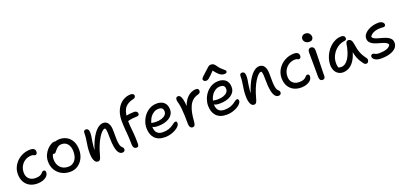

<svg xmlns="http://www.w3.org/2000/svg" viewBox="22 -1798 5968 2841"><g transform="rotate(-20 3006.5 -378.0)"><path d="M282 9Q211.4 9 160.2 -19.7Q109 -48.4 81.5 -99.9Q54 -151.4 54 -220Q54 -279.2 77.5 -330.2Q101 -381.2 142.2 -419.6Q183.4 -458 237 -479.5Q290.6 -501 351 -501Q371.4 -501 388.8 -495.4Q406.2 -489.8 416.6 -476.9Q427 -464 427 -440Q427 -422 418.4 -409.8Q409.8 -397.6 393.2 -397.6Q382.2 -397.6 375.8 -401.5Q369.4 -405.4 361.8 -408.8Q354.2 -412.2 337 -412.2Q282.2 -412.2 238.6 -386.2Q195 -360.2 169.3 -315.1Q143.6 -270 143.6 -212Q143.6 -170.8 160.4 -140.7Q177.2 -110.6 208.4 -93.9Q239.6 -77.2 282.2 -77.2Q325.8 -77.2 349.3 -86.8Q372.8 -96.4 384.7 -108.6Q396.6 -120.8 405.6 -130.4Q414.6 -140 429 -140Q443.2 -140 451 -131Q458.8 -122 458.8 -106Q458.8 -72.4 435.5 -46.5Q412.2 -20.6 372 -5.8Q331.8 9 282 9Z M799.2 12Q722.8 12 663.6 -20.7Q604.4 -53.4 570.8 -110.8Q537.2 -168.2 537.2 -242Q537.2 -298.2 557.7 -343.7Q578.2 -389.2 608.9 -422.1Q639.6 -455 671.3 -472.4Q703 -489.8 725.2 -489.8Q735.6 -489.8 743.5 -486.9Q751.4 -484 756 -477.7Q760.6 -471.4 760.6 -460.4Q760.6 -439.6 752.4 -423.8Q744.2 -408 718 -394.4Q686.2 -374.8 665.9 -352.4Q645.6 -330 635.7 -303.7Q625.8 -277.4 625.8 -246.2Q625.8 -165.2 672 -116.7Q718.2 -68.2 795.8 -68.2Q862.4 -68.2 902.4 -118.6Q942.4 -169 942.4 -253.2Q942.4 -329.6 907.8 -373.5Q873.2 -417.4 812.8 -417.4Q781.4 -417.4 762.2 -405.4Q743 -393.4 723 -373.4Q707.4 -357.8 699.5 -346.1Q691.6 -334.4 684 -327.7Q676.4 -321 662.8 -321Q648.6 -321 640.3 -329.7Q632 -338.4 632 -359.4Q632 -381.6 646.4 -406.1Q660.8 -430.6 685.2 -451.5Q709.6 -472.4 740 -485.4Q770.4 -498.4 803.2 -498.4Q874 -498.4 925.1 -467.9Q976.2 -437.4 1003.7 -381.8Q1031.2 -326.2 1031.2 -250Q1031.2 -175.8 1000.6 -116.4Q970 -57 917.8 -22.5Q865.6 12 799.2 12Z M1617.4 9.2Q1587.4 9.2 1564.4 -18.6Q1541.4 -46.4 1528.7 -108.5Q1516 -170.6 1516 -271.8Q1516 -319.8 1514.2 -349Q1512.4 -378.2 1507.7 -394.9Q1503 -411.6 1495.2 -421.9Q1487.4 -432.2 1474.8 -443Q1495.4 -444.4 1509.5 -438.5Q1523.6 -432.6 1531 -418.5Q1538.4 -404.4 1538.6 -380.2Q1525.2 -400.8 1515.5 -407.7Q1505.8 -414.6 1491.8 -414.6Q1472 -414.6 1446 -389.2Q1420 -363.8 1391.9 -317.9Q1363.8 -272 1337.9 -208.6Q1312 -145.2 1292.2 -69.4Q1281.6 -25.4 1268.6 -8.2Q1255.6 9 1234.2 9Q1196.6 9 1177.6 -36Q1158.6 -81 1158.6 -151Q1158.6 -201.6 1163.1 -239.6Q1167.6 -277.6 1173.1 -310.6Q1178.6 -343.6 1183.1 -378.8Q1187.6 -414 1187.6 -459.4Q1187.6 -478 1196.9 -488.6Q1206.2 -499.2 1224 -499.2Q1246.6 -499.2 1259.1 -482.4Q1271.6 -465.6 1271.6 -427.6Q1271.6 -394.8 1266.4 -363.9Q1261.2 -333 1255 -296.9Q1248.8 -260.8 1244.8 -213.6Q1240.8 -166.4 1244 -102L1225.8 -106.8Q1259.8 -236.2 1304.3 -323.9Q1348.8 -411.6 1398.4 -456.6Q1448 -501.6 1496.2 -501.6Q1548.8 -501.6 1575.2 -460Q1601.6 -418.4 1601.6 -347.6Q1601.6 -270 1602.9 -214Q1604.2 -158 1613.1 -122Q1622 -86 1643.6 -67.4Q1653.8 -58.8 1657.8 -49.6Q1661.8 -40.4 1661.8 -27.4Q1661.8 -13.6 1651.3 -2.2Q1640.8 9.2 1617.4 9.2Z M1841 11.8Q1815.8 11.8 1801.2 -7.1Q1786.6 -26 1786.6 -61.8Q1786.6 -112.4 1784.5 -151.8Q1782.4 -191.2 1779.7 -224.1Q1777 -257 1774.2 -288.9Q1771.4 -320.8 1769.3 -356.1Q1767.2 -391.4 1767.2 -436Q1767.2 -513.6 1787.9 -573.5Q1808.6 -633.4 1844.9 -675.1Q1881.2 -716.8 1928.1 -738.4Q1975 -760 2027.2 -760Q2044.2 -760 2060.4 -750.8Q2076.6 -741.6 2076.6 -721Q2076.6 -707 2067.8 -696.5Q2059 -686 2040 -681.2Q1980.6 -667.6 1944.2 -642.7Q1907.8 -617.8 1889 -582Q1870.2 -546.2 1863.6 -499.4Q1857 -452.6 1857 -394.8Q1857 -348.4 1862.1 -299Q1867.2 -249.6 1872.3 -188.2Q1877.4 -126.8 1877.4 -44Q1877.4 -10.8 1868.6 0.5Q1859.8 11.8 1841 11.8ZM1836 -398.6Q1821.6 -398.6 1811.8 -406.4Q1802 -414.2 1802 -427.4Q1802 -445.4 1812.7 -461Q1823.4 -476.6 1846.4 -482.4Q1880.4 -490.2 1914 -494.3Q1947.6 -498.4 1984.2 -498.4Q2002.2 -498.4 2014.5 -491.9Q2026.8 -485.4 2032.7 -474.9Q2038.6 -464.4 2038.6 -451.2Q2038.6 -438 2029.5 -429.4Q2020.4 -420.8 1999.6 -420.4Q1958.8 -419.6 1931.8 -416Q1904.8 -412.4 1887.7 -408.7Q1870.6 -405 1858.8 -401.8Q1847 -398.6 1836 -398.6Z M2291.6 10Q2235.4 10 2194.6 -6Q2153.8 -22 2127.4 -52Q2101 -82 2088.3 -122Q2075.6 -162 2075.6 -210Q2075.6 -261 2094.2 -312.5Q2112.8 -364 2147.8 -406.5Q2182.8 -449 2231.8 -475Q2280.8 -501 2341.6 -501Q2388.8 -501 2423.9 -484.2Q2459 -467.4 2478.6 -433.6Q2498.2 -399.8 2498.2 -349Q2498.2 -308.4 2479.3 -277Q2460.4 -245.6 2426.8 -224.1Q2393.2 -202.6 2348.3 -191.5Q2303.4 -180.4 2251.2 -180.4Q2191.2 -180.4 2167.1 -196.6Q2143 -212.8 2143 -232.8Q2143 -244.6 2148.8 -250.5Q2154.6 -256.4 2169 -256.4Q2180 -256.4 2196.5 -252.7Q2213 -249 2244.2 -249Q2293.8 -249 2331.6 -261.7Q2369.4 -274.4 2391.1 -297.4Q2412.8 -320.4 2412.8 -350Q2412.8 -384 2396.1 -401Q2379.4 -418 2339.8 -418Q2301.2 -418 2268.8 -400Q2236.4 -382 2212.8 -351.1Q2189.2 -320.2 2176.1 -280.7Q2163 -241.2 2163 -198.2Q2163 -162.4 2174.9 -133.5Q2186.8 -104.6 2214 -87.5Q2241.2 -70.4 2286.6 -70.4Q2340.8 -70.4 2377.2 -83.2Q2413.6 -96 2437.8 -112.3Q2462 -128.6 2478.5 -141.4Q2495 -154.2 2509.4 -154.2Q2522.6 -154.2 2527.9 -145.9Q2533.2 -137.6 2533.2 -120.2Q2533.2 -100.2 2513.6 -77.4Q2494 -54.6 2460.2 -35Q2426.4 -15.4 2383.1 -2.7Q2339.8 10 2291.6 10Z M2722 12Q2707 12 2696.1 2.8Q2685.2 -6.4 2679.2 -23Q2673.2 -39.6 2673.2 -60.6Q2673.2 -125.8 2670.9 -189Q2668.6 -252.2 2663.4 -305.1Q2658.2 -358 2648.4 -391.8Q2641.6 -415.4 2639.4 -428.3Q2637.2 -441.2 2637.2 -454.4Q2637.2 -472.2 2646.7 -483.6Q2656.2 -495 2676 -495Q2693.6 -495 2708.1 -478.5Q2722.6 -462 2732.6 -421.6Q2742.6 -381.2 2747 -309.3Q2751.4 -237.4 2748.6 -127.2L2716.6 -156.4Q2724.2 -253 2748.5 -319.5Q2772.8 -386 2807.6 -426Q2842.4 -466 2881.3 -483.9Q2920.2 -501.8 2957.6 -501.8Q2982.8 -501.8 2992.6 -490Q3002.4 -478.2 3002.4 -461Q3002.4 -447.2 2993.1 -434.7Q2983.8 -422.2 2961.6 -416.2Q2910 -403.6 2875.8 -373.3Q2841.6 -343 2820.2 -297.4Q2798.8 -251.8 2787.6 -193.8Q2776.4 -135.8 2771.4 -67.6Q2768.8 -36 2763.3 -18.7Q2757.8 -1.4 2747.9 5.3Q2738 12 2722 12Z M3261.6 10Q3205.4 10 3164.6 -6Q3123.8 -22 3097.4 -52Q3071 -82 3058.3 -122Q3045.6 -162 3045.6 -210Q3045.6 -261 3064.2 -312.5Q3082.8 -364 3117.8 -406.5Q3152.8 -449 3201.8 -475Q3250.8 -501 3311.6 -501Q3358.8 -501 3393.9 -484.2Q3429 -467.4 3448.6 -433.6Q3468.2 -399.8 3468.2 -349Q3468.2 -308.4 3449.3 -277Q3430.4 -245.6 3396.8 -224.1Q3363.2 -202.6 3318.3 -191.5Q3273.4 -180.4 3221.2 -180.4Q3161.2 -180.4 3137.1 -196.6Q3113 -212.8 3113 -232.8Q3113 -244.6 3118.8 -250.5Q3124.6 -256.4 3139 -256.4Q3150 -256.4 3166.5 -252.7Q3183 -249 3214.2 -249Q3263.8 -249 3301.6 -261.7Q3339.4 -274.4 3361.1 -297.4Q3382.8 -320.4 3382.8 -350Q3382.8 -384 3366.1 -401Q3349.4 -418 3309.8 -418Q3271.2 -418 3238.8 -400Q3206.4 -382 3182.8 -351.1Q3159.2 -320.2 3146.1 -280.7Q3133 -241.2 3133 -198.2Q3133 -162.4 3144.9 -133.5Q3156.8 -104.6 3184 -87.5Q3211.2 -70.4 3256.6 -70.4Q3310.8 -70.4 3347.2 -83.2Q3383.6 -96 3407.8 -112.3Q3432 -128.6 3448.5 -141.4Q3465 -154.2 3479.4 -154.2Q3492.6 -154.2 3497.9 -145.9Q3503.2 -137.6 3503.2 -120.2Q3503.2 -100.2 3483.6 -77.4Q3464 -54.6 3430.2 -35Q3396.4 -15.4 3353.1 -2.7Q3309.8 10 3261.6 10ZM3147.6 -566.4Q3134.6 -566.4 3124.2 -571.9Q3113.8 -577.4 3108 -586Q3102.2 -594.6 3102.2 -603.6Q3102.2 -611.4 3107.2 -619.6Q3112.2 -627.8 3129.2 -644.8Q3146.2 -661.8 3183.4 -694Q3214 -720.4 3230.3 -736.8Q3246.6 -753.2 3259.6 -760.6Q3272.6 -768 3292.8 -768Q3315.6 -768 3332.1 -757.5Q3348.6 -747 3368.2 -717.6Q3391 -684.8 3410.6 -665.3Q3430.2 -645.8 3444.9 -634.8Q3459.6 -623.8 3467.8 -615Q3476 -606.2 3476 -593.2Q3476 -581.8 3465.2 -574.6Q3454.4 -567.4 3435.8 -567.4Q3411.8 -567.4 3389.6 -576.5Q3367.4 -585.6 3340.2 -612.4Q3313 -639.2 3274.6 -691.8L3302.8 -692.2Q3260.4 -647.4 3234.1 -621.6Q3207.8 -595.8 3192 -584Q3176.2 -572.2 3166.2 -569.3Q3156.2 -566.4 3147.6 -566.4Z M4076.4 9.2Q4046.4 9.2 4023.4 -18.6Q4000.4 -46.4 3987.7 -108.5Q3975 -170.6 3975 -271.8Q3975 -319.8 3973.2 -349Q3971.4 -378.2 3966.7 -394.9Q3962 -411.6 3954.2 -421.9Q3946.4 -432.2 3933.8 -443Q3954.4 -444.4 3968.5 -438.5Q3982.6 -432.6 3990 -418.5Q3997.4 -404.4 3997.6 -380.2Q3984.2 -400.8 3974.5 -407.7Q3964.8 -414.6 3950.8 -414.6Q3931 -414.6 3905 -389.2Q3879 -363.8 3850.9 -317.9Q3822.8 -272 3796.9 -208.6Q3771 -145.2 3751.2 -69.4Q3740.6 -25.4 3727.6 -8.2Q3714.6 9 3693.2 9Q3655.6 9 3636.6 -36Q3617.6 -81 3617.6 -151Q3617.6 -201.6 3622.1 -239.6Q3626.6 -277.6 3632.1 -310.6Q3637.6 -343.6 3642.1 -378.8Q3646.6 -414 3646.6 -459.4Q3646.6 -478 3655.9 -488.6Q3665.2 -499.2 3683 -499.2Q3705.6 -499.2 3718.1 -482.4Q3730.6 -465.6 3730.6 -427.6Q3730.6 -394.8 3725.4 -363.9Q3720.2 -333 3714 -296.9Q3707.8 -260.8 3703.8 -213.6Q3699.8 -166.4 3703 -102L3684.8 -106.8Q3718.8 -236.2 3763.3 -323.9Q3807.8 -411.6 3857.4 -456.6Q3907 -501.6 3955.2 -501.6Q4007.8 -501.6 4034.2 -460Q4060.6 -418.4 4060.6 -347.6Q4060.6 -270 4061.9 -214Q4063.2 -158 4072.1 -122Q4081 -86 4102.6 -67.4Q4112.8 -58.8 4116.8 -49.6Q4120.8 -40.4 4120.8 -27.4Q4120.8 -13.6 4110.3 -2.2Q4099.8 9.2 4076.4 9.2Z M4435 9Q4364.4 9 4313.2 -19.7Q4262 -48.4 4234.5 -99.9Q4207 -151.4 4207 -220Q4207 -279.2 4230.5 -330.2Q4254 -381.2 4295.2 -419.6Q4336.4 -458 4390 -479.5Q4443.6 -501 4504 -501Q4524.4 -501 4541.8 -495.4Q4559.2 -489.8 4569.6 -476.9Q4580 -464 4580 -440Q4580 -422 4571.4 -409.8Q4562.8 -397.6 4546.2 -397.6Q4535.2 -397.6 4528.8 -401.5Q4522.4 -405.4 4514.8 -408.8Q4507.2 -412.2 4490 -412.2Q4435.2 -412.2 4391.6 -386.2Q4348 -360.2 4322.3 -315.1Q4296.6 -270 4296.6 -212Q4296.6 -170.8 4313.4 -140.7Q4330.2 -110.6 4361.4 -93.9Q4392.6 -77.2 4435.2 -77.2Q4478.8 -77.2 4502.3 -86.8Q4525.8 -96.4 4537.7 -108.6Q4549.6 -120.8 4558.6 -130.4Q4567.6 -140 4582 -140Q4596.2 -140 4604 -131Q4611.8 -122 4611.8 -106Q4611.8 -72.4 4588.5 -46.5Q4565.2 -20.6 4525 -5.8Q4484.8 9 4435 9Z M4770.8 10.8Q4753.6 10.8 4742.7 2.7Q4731.8 -5.4 4726.6 -22Q4721.4 -38.6 4721.4 -62Q4721.4 -140.4 4721.2 -195.1Q4721 -249.8 4720.5 -290.3Q4720 -330.8 4719.8 -365.8Q4719.6 -400.8 4719.6 -440.4Q4719.6 -458 4724.7 -471.2Q4729.8 -484.4 4741 -492.3Q4752.2 -500.2 4769.2 -500.2Q4790.8 -500.2 4805.2 -484.9Q4819.6 -469.6 4820.6 -439Q4820.6 -416.8 4820 -376.5Q4819.4 -336.2 4817.9 -287Q4816.4 -237.8 4815.3 -188.5Q4814.2 -139.2 4813.2 -98Q4812.2 -56.8 4812.2 -32.6Q4812.2 -13.8 4802.2 -1.5Q4792.2 10.8 4770.8 10.8ZM4779.8 -585.2Q4743 -585.2 4718.3 -606.9Q4693.6 -628.6 4693.6 -659.8Q4693.6 -687.2 4712.9 -704.7Q4732.2 -722.2 4761.8 -722.2Q4787.4 -722.2 4805.6 -710.2Q4823.8 -698.2 4833.2 -679.6Q4842.6 -661 4842.6 -641.2Q4842.6 -622 4828.1 -603.6Q4813.6 -585.2 4779.8 -585.2Z M5098.2 10Q5053 10 5019.6 -11Q4986.2 -32 4968 -70.1Q4949.8 -108.2 4949.8 -159Q4949.8 -207 4964.9 -255.9Q4980 -304.8 5007 -348.7Q5034 -392.6 5071.6 -426.8Q5109.2 -461 5154.2 -480.7Q5199.2 -500.4 5249.8 -500.4Q5272.6 -500.4 5288 -488.1Q5303.4 -475.8 5303.4 -452Q5303.4 -439.8 5295.9 -431.5Q5288.4 -423.2 5273 -421Q5203 -412.4 5150.6 -372.2Q5098.2 -332 5069.1 -274.9Q5040 -217.8 5040 -155.8Q5040 -127.4 5044.8 -103.9Q5049.6 -80.4 5066.6 -43.4L5015 -111.8Q5037.6 -89.2 5053.4 -82Q5069.2 -74.8 5096.4 -74.8Q5160.2 -74.8 5210.6 -150.7Q5261 -226.6 5284.4 -372Q5287.6 -390.8 5297.7 -401.6Q5307.8 -412.4 5324.8 -412.4Q5349.4 -412.4 5366 -393.7Q5382.6 -375 5386.8 -344.8Q5395.6 -287.4 5406.3 -241.6Q5417 -195.8 5437.1 -155.2Q5457.2 -114.6 5491.4 -70.2Q5500 -59.8 5500.9 -46.7Q5501.8 -33.6 5497.3 -21.2Q5492.8 -8.8 5483.5 -0.9Q5474.2 7 5461.2 7Q5447 7 5438.2 1.2Q5429.4 -4.6 5421.4 -14.4Q5401.8 -40.6 5384.8 -67.5Q5367.8 -94.4 5354 -128.9Q5340.2 -163.4 5330.3 -210.6Q5320.4 -257.8 5315.8 -323.4L5348.6 -323.8Q5335.4 -231.8 5309.2 -167.6Q5283 -103.4 5248.2 -64.5Q5213.4 -25.6 5174.7 -7.8Q5136 10 5098.2 10Z M5697.4 10Q5653.2 10 5623.2 -0.9Q5593.2 -11.8 5578.6 -29Q5564 -46.2 5564 -64.4Q5564 -79 5573 -88.8Q5582 -98.6 5599.2 -98.6Q5608.6 -98.6 5615.1 -94.9Q5621.6 -91.2 5630.3 -86.1Q5639 -81 5653.8 -77.3Q5668.6 -73.6 5694.6 -73.6Q5759.4 -73.6 5807.6 -89.5Q5855.8 -105.4 5874 -142.6Q5867 -164.8 5843.4 -177.8Q5819.8 -190.8 5787.1 -200.4Q5754.4 -210 5718.9 -220.3Q5683.4 -230.6 5653 -245Q5622.6 -259.4 5603.3 -283.2Q5584 -307 5584 -344Q5584 -379 5606 -408.4Q5628 -437.8 5664.5 -459.2Q5701 -480.6 5745.2 -492Q5789.4 -503.4 5834.4 -502.6Q5860.6 -502.6 5878.8 -494Q5897 -485.4 5906.6 -472.8Q5916.2 -460.2 5916.2 -447Q5916.2 -432.4 5907.5 -423.4Q5898.8 -414.4 5882 -414.4Q5876.2 -414.4 5869.9 -415.1Q5863.6 -415.8 5855.5 -416.5Q5847.4 -417.2 5835 -417.2Q5775.2 -417.2 5730.4 -398.6Q5685.6 -380 5663.8 -343.2Q5668.8 -322.6 5692.3 -309.9Q5715.8 -297.2 5749.2 -287.9Q5782.6 -278.6 5818.8 -268.5Q5855 -258.4 5886.5 -243.7Q5918 -229 5938 -205.1Q5958 -181.2 5958 -144Q5958 -103.8 5936.8 -74.7Q5915.6 -45.6 5879.1 -26.7Q5842.6 -7.8 5795.7 1.1Q5748.8 10 5697.4 10Z"/></g></svg>

Font: Shantell Sans Light
Style: Regular
Weight: 300
Designer: Stephen Nixon, Anya Danilova, Shantell Martin
Foundry: Arrow Type
Version: Version 1.011;[c5ecc13dd]